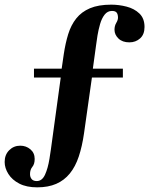

<svg xmlns="http://www.w3.org/2000/svg" viewBox="-116 -692 641 825"><path d="M44 113Q-2 113 -33 97Q-64 81 -80 55.5Q-96 30 -96 4Q-96 -27 -76.5 -46.5Q-57 -66 -29 -66Q-4 -66 14.5 -50.5Q33 -35 33 -9Q33 13 23 25Q13 37 13 56Q13 69 20 77.5Q27 86 42 86Q65 86 77.5 58.5Q90 31 96.5 -9.5Q103 -50 108 -89L145 -359H30V-397H149L158 -459Q165 -506 177 -545Q189 -584 211.5 -612.5Q234 -641 270.5 -656.5Q307 -672 362 -672Q395 -672 428 -663.5Q461 -655 483 -634Q505 -613 505 -576Q505 -544 486 -527Q467 -510 440 -510Q410 -510 393 -526.5Q376 -543 376 -564Q376 -581 383.5 -593.5Q391 -606 391 -616Q391 -630 385.5 -637.5Q380 -645 365 -645Q346 -645 333.5 -629Q321 -613 314 -588.5Q307 -564 303 -540Q299 -516 297 -499L283 -397H412V-359H279L245 -119Q237 -63 222.5 -19.5Q208 24 184 53.5Q160 83 125.5 98Q91 113 44 113Z"/></svg>

Font: Frank Ruhl Libre Black
Style: Regular
Weight: 900
Designer: Yanek Iontef
Foundry: Fontef
Version: Version 6.004